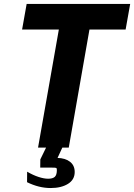

<svg xmlns="http://www.w3.org/2000/svg" viewBox="-20 -745 677 969"><path d="M277 -596H91.5L114.5 -725H637L614 -596H431.5L327 0H294.5L270.5 52H269.5Q310 53 333.5 71.5Q357 90 357 123Q357 162 323 183Q289 204 235.5 204Q176.5 204 116.5 174.5L117 121.5Q147 139 174.5 148Q202 157 223 157Q245.5 157 256.2 147.8Q267 138.5 267 112.5Q267 104 263.2 102.5Q259.5 101 243.5 101H183L183.5 59.5L212.5 0H172Z"/></svg>

Font: JuliaMono ExtraBoldItalic
Style: Regular
Weight: 800
Italic angle: -9°
Monospace: yes
Designer: cormullion
Foundry: corm
Version: Version 0.049; ttfautohint (v1.8.4)